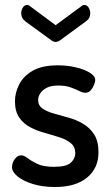

<svg xmlns="http://www.w3.org/2000/svg" viewBox="-20 -742 446 770"><path d="M200 8Q151 8 112 -4Q73 -16 50.5 -34.5Q28 -53 28 -72Q28 -81 32.5 -92Q37 -103 45.5 -111Q54 -119 64 -119Q77 -119 91.5 -107.5Q106 -96 130 -84.5Q154 -73 197 -73Q247 -73 264.5 -90Q282 -107 282 -127Q282 -153 264.5 -167.5Q247 -182 219.5 -191Q192 -200 161 -208.5Q130 -217 102.5 -231Q75 -245 57.5 -270Q40 -295 40 -336Q40 -370 57 -403.5Q74 -437 111.5 -458.5Q149 -480 212 -480Q250 -480 284 -472Q318 -464 340 -450.5Q362 -437 362 -421Q362 -414 357 -401.5Q352 -389 343.5 -379.5Q335 -370 322 -370Q312 -370 297 -377.5Q282 -385 262 -392Q242 -399 213 -399Q184 -399 166.5 -389.5Q149 -380 141 -367Q133 -354 133 -341Q133 -319 150 -307Q167 -295 195 -287Q223 -279 254 -270.5Q285 -262 312.5 -246Q340 -230 357.5 -203Q375 -176 375 -131Q375 -68 329.5 -30Q284 8 200 8ZM203 -574Q194 -574 185 -581L82 -656Q73 -663 69 -671Q65 -679 65 -689Q65 -701 71.5 -711.5Q78 -722 89 -722Q96 -722 102 -716L203 -641L305 -716Q311 -722 318 -722Q329 -722 335.5 -711.5Q342 -701 342 -689Q342 -679 338 -671Q334 -663 324 -656L222 -581Q212 -574 203 -574Z"/></svg>

Font: Dosis SemiBold
Style: Regular
Weight: 600
Designer: EdgarTolentino, PabloImpallari, IginoMarini
Foundry: EdgarTolentino, PabloImpallari, IginoMarini
Version: Version 3.001; ttfautohint (v1.8.2)